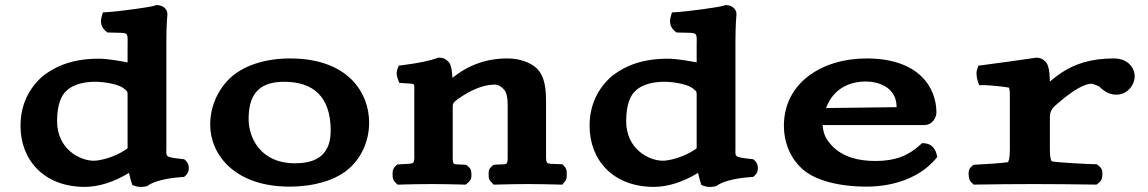

<svg xmlns="http://www.w3.org/2000/svg" viewBox="-20 -718 4480 749"><path d="M492.6 -7.6 496.4 4 509.8 8.4C524.5 13.2 540.7 10.9 548.3 9.3L554.4 7.9L559.4 4.3C577.2 -7.4 616.4 -22 689 -27.3L698.2 -27.9L704.7 -33.9C716.5 -44.7 717.4 -57.7 716.2 -67.7C715.3 -74.9 713 -83.6 704.7 -91.2L698.6 -96.8L690 -97.7C620.6 -105.5 629 -106.1 629 -142V-558C629 -620.8 632.8 -659.5 632.9 -660.6L633 -661.8V-663C633 -686.3 610.2 -698 594.8 -698H589.3L584.2 -696.2C564.8 -689.4 444.1 -673.7 401.7 -670.9L381.3 -669.6L376.3 -652.1C372 -637 371.8 -614.8 390.6 -598.3L398.5 -591.4L409.5 -591C485.8 -588.3 477.7 -598.5 477.7 -534V-474.6C450.4 -479.7 401.1 -489 365.2 -489C270 -489 204.2 -464.5 149.2 -423.1C92.6 -374.7 60 -308.4 60 -227.2C60 -93.3 152 11 310.7 11C363.6 11 423.5 -7.1 483.2 -43.5C486.9 -25.5 492 -9.5 492.6 -7.6ZM467 -132.1C425.4 -104.5 370.6 -91 345.9 -91C292.3 -91 202.7 -135.4 202.7 -245.9C202.7 -312.1 220.8 -345.9 235.3 -359.9L235.7 -360.3L236.1 -360.7C269.1 -395.9 327 -399 351.6 -399C395.5 -399 447.6 -386.7 463.1 -372.9C478.9 -359.4 477.7 -364.5 477.7 -335.3V-152.9C477.7 -136.8 480.3 -141 467 -132.1Z M1108.8 10C1206 10 1282.5 -14.6 1331.5 -52C1394 -101.7 1420 -173.1 1420 -240C1420 -354.5 1339.7 -490 1111.2 -490C1010.6 -490 926.6 -460.4 875.7 -411.8C827.1 -363.7 800 -300 800 -230.9C800 -116.2 894.6 10 1108.8 10ZM1270.1 -208C1270.1 -97 1191.5 -81 1129.6 -81C997.2 -81 949.9 -180.1 949.9 -253C949.9 -336.8 978.9 -399 1088.1 -399C1199.4 -399 1270.1 -343.8 1270.1 -208Z M1734.5 -470.4C1731 -477.2 1716.6 -493 1695.3 -493H1690L1685 -491.3C1656.6 -481.4 1619 -472.7 1550.8 -463.8L1535.3 -461.8L1530.4 -448.4C1524.5 -432.6 1528.7 -418.9 1532.4 -408.9L1537.5 -394.9L1553.8 -393.6C1602.9 -389.5 1596.1 -398.4 1596.1 -354.7V-136.6C1596.1 -69.4 1603.5 -82.1 1538.9 -77L1529.8 -76.3L1523.4 -70.5C1510.2 -58.6 1511.5 -45.9 1511.6 -37.2C1511.7 -28.8 1510.7 -16.8 1523.4 -5.3L1531 2.3L1541.7 2C1582.7 1 1621.5 0 1668.3 0C1711.7 0 1737.2 1 1784.9 2L1797 2.2L1805.6 -5.3C1821 -17.4 1819.2 -30.5 1818.9 -39.4C1818.6 -47.3 1819.4 -58.5 1805.6 -69.3L1798.4 -74.9L1788.4 -75.7C1742 -79.3 1746.1 -65 1746.1 -134.2V-303.1C1746.1 -314.3 1750 -318.2 1757.5 -325C1775.5 -338.6 1797.5 -353.2 1821 -364.6C1850.2 -378.8 1881.4 -388 1912 -388C1920.6 -388 1935.1 -382.3 1947.9 -366.5C1956.2 -356.2 1960.5 -335.7 1960.5 -310.2V-134.3C1960.5 -65.8 1964.8 -79.5 1916.1 -75.8L1904.5 -75L1897.1 -68C1884.7 -56.3 1886.3 -45.8 1886.3 -37.5C1886.3 -29.2 1884.7 -18.7 1897.1 -7L1905.8 2.3L1919.4 2C1967.1 1 1992.6 0 2037.2 0C2081.7 0 2118.4 1 2161.5 2L2173.6 2.3L2181.3 -7C2192.7 -19.4 2191 -30.8 2190.8 -39.7C2190.7 -47.8 2191.9 -58 2181.3 -69.5L2174.4 -77L2163.6 -77.6C2104.6 -81 2110.1 -69.4 2110.1 -137.5V-315.1C2110.1 -364.8 2108.2 -416.8 2073.7 -451.7C2047.1 -475.7 2006 -490 1959.4 -490C1877.7 -490 1808.7 -465 1744.9 -414.5C1743.5 -440.4 1741.1 -457.6 1734.5 -470.4Z M2712.6 -7.6 2716.4 4 2729.8 8.4C2744.5 13.2 2760.7 10.9 2768.3 9.3L2774.4 7.9L2779.4 4.3C2797.2 -7.4 2836.4 -22 2909 -27.3L2918.2 -27.9L2924.7 -33.9C2936.5 -44.7 2937.4 -57.7 2936.2 -67.7C2935.3 -74.9 2933 -83.6 2924.7 -91.2L2918.6 -96.8L2910 -97.7C2840.6 -105.5 2849 -106.1 2849 -142V-558C2849 -620.8 2852.8 -659.5 2852.9 -660.6L2853 -661.8V-663C2853 -686.3 2830.2 -698 2814.8 -698H2809.3L2804.2 -696.2C2784.8 -689.4 2664.1 -673.7 2621.7 -670.9L2601.3 -669.6L2596.3 -652.1C2592 -637 2591.8 -614.8 2610.6 -598.3L2618.5 -591.4L2629.5 -591C2705.8 -588.3 2697.7 -598.5 2697.7 -534V-474.6C2670.4 -479.7 2621.1 -489 2585.2 -489C2490 -489 2424.2 -464.5 2369.2 -423.1C2312.6 -374.7 2280 -308.4 2280 -227.2C2280 -93.3 2372 11 2530.7 11C2583.6 11 2643.5 -7.1 2703.2 -43.5C2706.9 -25.5 2712 -9.5 2712.6 -7.6ZM2687 -132.1C2645.4 -104.5 2590.6 -91 2565.9 -91C2512.3 -91 2422.7 -135.4 2422.7 -245.9C2422.7 -312.1 2440.8 -345.9 2455.3 -359.9L2455.7 -360.3L2456.1 -360.7C2489.1 -395.9 2547 -399 2571.6 -399C2615.5 -399 2667.6 -386.7 2683.1 -372.9C2698.9 -359.4 2697.7 -364.5 2697.7 -335.3V-152.9C2697.7 -136.8 2700.3 -141 2687 -132.1Z M3357.9 -400C3405.7 -400 3477.6 -378.1 3477.6 -301C3477.6 -300.9 3477.6 -300.7 3477.4 -299.9L3202.4 -296.5C3233 -377.6 3299.9 -400 3357.9 -400ZM3577 -159.7 3569.1 -152.4C3525.4 -112.5 3474.8 -90 3395.1 -90C3327.2 -90 3268 -105.9 3226.2 -148.6C3203.4 -174 3192.5 -190.9 3189 -230H3584C3618.8 -230 3633 -260.7 3633 -279.3C3633 -374.5 3566.9 -490 3360.2 -490C3186.8 -490 3038 -394.9 3038 -227.3C3038 -166.1 3059.8 -105.9 3106.9 -61.6C3155.8 -14.4 3252.7 10 3360.2 10C3477.3 10 3572.7 -31.6 3627.9 -95.7L3636.6 -105.7L3633.1 -118.6C3629.4 -132.1 3617.5 -157 3587.7 -158.9Z M4064 -470.2C4060.5 -477.5 4044.6 -493 4024.3 -493H4021.9L4019.6 -492.6C3969.7 -485.2 3881 -472.7 3812.2 -463.8L3796.7 -461.8L3791.8 -446.9C3787.9 -435.3 3789.5 -427.6 3790.4 -419.8C3791.1 -413.8 3791.9 -408.7 3793.8 -403.1L3799.5 -386H3817.5C3834.6 -386 3898.6 -380 3916 -376.2C3916 -376.2 3919.5 -369.2 3919.5 -348V-134.1C3919.5 -98 3914 -87.3 3911.9 -85.4C3893.2 -81.9 3822.3 -77.2 3787.3 -75.7L3777.6 -75.3L3770.8 -69.3C3755.8 -56 3758.3 -40.8 3759.3 -30.9C3760 -24.1 3760.1 -14.8 3770.8 -5.3L3778.4 2.2L3789.1 2C3830.5 1 3966.6 0 4011.8 0C4058.2 0 4197.5 1 4245.9 2L4258.1 2.2L4266.7 -5.3C4280.1 -16 4279.6 -26.8 4280.1 -34.5C4280.7 -44 4282.8 -58.1 4266.7 -70.9L4258.7 -77.3L4247.4 -77.5C4213.1 -78.3 4107.8 -84.1 4084.3 -88.3C4082 -89.6 4075.6 -94.8 4075.6 -137.4V-262.5C4075.6 -280.5 4083.2 -294.3 4095.7 -305.4C4127.4 -333.5 4156.8 -356.3 4182.1 -371.2C4206.8 -385.7 4225.8 -391.5 4238.5 -391.6C4241.1 -391.6 4263.4 -383.7 4267.4 -380.7C4280.4 -369.4 4301.3 -348.6 4334.5 -348.6C4379 -348.6 4406.5 -387.5 4406.5 -421.1C4406.5 -447.8 4385.4 -490 4324.5 -490C4233.5 -490 4169.6 -467.8 4115.6 -430.8C4101.7 -421.3 4088.6 -410.9 4075.5 -399.8C4074.8 -437.1 4072 -455.5 4064 -470.2Z"/></svg>

Font: Linux Libertine Mono O 
Style: Mono Bold
Weight: 400
Designer: Philipp H. Poll
Foundry: Philipp H. Poll
Version: Version 5.1.7